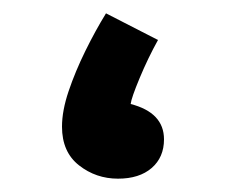

<svg xmlns="http://www.w3.org/2000/svg" viewBox="-20 -264 358 288"><path d="M157 4Q124 4 98.5 -16Q73 -36 73 -74Q73 -98 83 -127.5Q93 -157 108 -187.5Q123 -218 139 -244L217 -204Q202 -177 189.5 -147Q177 -117 176 -108Q226 -95 226 -55Q226 -28 207.5 -12Q189 4 157 4Z"/></svg>

Font: Noto Sans Arabic UI SmCn SmBd
Style: Regular
Weight: 600
Width: 4
Designer: Monotype Design Team, Nadine Chahine and Nizar Qandah
Foundry: Monotype Imaging Inc.
Version: Version 2.010; ttfautohint (v1.8.4.7-5d5b)